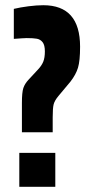

<svg xmlns="http://www.w3.org/2000/svg" viewBox="-20 -716 347 736"><path d="M89 -410 127 -451Q140 -465 146 -480Q152 -495 152 -519Q152 -543 143.5 -554Q135 -565 121.5 -567.5Q108 -570 82 -570L61 -569Q63 -569 33 -567V-682Q58 -688 89.5 -692Q121 -696 146 -696Q287 -696 287 -537Q287 -483 279 -456.5Q271 -430 250 -403L204 -348Q189 -330 185.5 -315.5Q182 -301 182 -266V-209H64V-321Q64 -362 69.5 -378.5Q75 -395 89 -410ZM54 0V-130H192V0Z"/></svg>

Font: Saira Ultra Condensed Black
Style: Regular
Weight: 900
Width: 1
Designer: Hector Gatti with collaboration of the Omnibus-Type team
Foundry: Omnibus-Type
Version: Version 1.001; ttfautohint (v1.8)